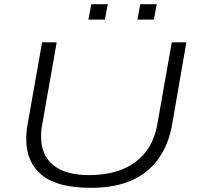

<svg xmlns="http://www.w3.org/2000/svg" viewBox="-20 -889 946 921"><path d="M416 12Q256 12 181 -49Q106 -110 106 -221Q106 -239 107.5 -258Q109 -277 113 -296L182 -686H252L182 -289Q179 -274 178 -260.5Q177 -247 177 -234Q177 -144 236 -96.5Q295 -49 407 -49Q544 -49 628.5 -111Q713 -173 734 -289L804 -686H874L806 -294Q790 -199 742 -130Q694 -61 613 -24.5Q532 12 416 12ZM404 -795 418 -869H497L483 -795ZM639 -795 653 -869H732L718 -795Z"/></svg>

Font: Archivo Expanded ExtraLight
Style: Italic
Weight: 250
Width: 7
Italic angle: -10°
Designer: Hector Gatti
Foundry: Omnibus-Type
Version: Version 2.001